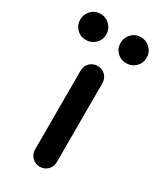

<svg xmlns="http://www.w3.org/2000/svg" viewBox="-186 -762 689 824"><g transform="rotate(30 158.5 -349.5)"><path d="M213 -444V-54Q213 -31 197.5 -15.5Q182 0 159 0Q136 0 120.5 -16Q105 -32 105 -54V-444Q105 -468 120.5 -483.5Q136 -499 159 -499Q182 -499 197.5 -483.5Q213 -468 213 -444ZM12.5 -588.5Q-6 -607 -6 -634Q-6 -661 12.5 -680Q31 -699 58 -699Q85 -699 104 -680Q123 -661 123 -634Q123 -607 104 -588.5Q85 -570 58 -570Q31 -570 12.5 -588.5ZM212.5 -588.5Q194 -607 194 -634Q194 -661 212.5 -680Q231 -699 258 -699Q285 -699 304 -680Q323 -661 323 -634Q323 -607 304 -588.5Q285 -570 258 -570Q231 -570 212.5 -588.5Z"/></g></svg>

Font: Quicksand
Style: Bold
Weight: 700
Designer: Andrew Paglinawan
Foundry: Andrew Paglinawan
Version: 1.002